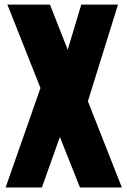

<svg xmlns="http://www.w3.org/2000/svg" viewBox="-20 -830 564 850"><path d="M4.9 0 159.2 -440.4 12.7 -809.6H201.2L279.8 -609.9L339.8 -809.6H502.4L369.1 -381.8L519.5 0H334L245.1 -223.6L165.5 0Z"/></svg>

Font: Oswald
Style: Heavy
Weight: 800
Designer: Vernon Adams
Foundry: Vernon Adams
Version: 3.0; ttfautohint (v0.95) -l 8 -r 50 -G 200 -x 0 -w "G" -W -c